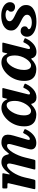

<svg xmlns="http://www.w3.org/2000/svg" viewBox="1194 -1770 594 3021"><g transform="rotate(-90 1490.5 -260.0)"><path d="M56 -520Q41 -520 38 -515.5Q35 -511 35 -496V-463Q35 -446.5 40 -443.2Q45 -440 61 -440H90Q111.5 -440 115.8 -435.2Q120 -430.5 116 -414.5L27 -30Q22.5 -11.5 25.2 -5.8Q28 0 52 0H145.5Q163 0 167.8 -5.2Q172.5 -10.5 175.5 -23.5L209 -168Q220.5 -218.5 242 -268Q263.5 -317.5 290.5 -357.5Q317.5 -397.5 346 -421.5Q374.5 -445.5 400 -445.5Q418.5 -445.5 424.2 -432Q430 -418.5 426.8 -393.8Q423.5 -369 414.5 -334L336 -27Q332 -10 334 -5Q336 0 357 0H461.5Q477 0 481.2 -4.5Q485.5 -9 488.5 -21L522.5 -162Q534.5 -212 555 -262.2Q575.5 -312.5 600.5 -354Q625.5 -395.5 653 -420.5Q680.5 -445.5 706.5 -445.5Q729.5 -445.5 733.5 -429.5Q737.5 -413.5 730.8 -385.2Q724 -357 713.5 -320L655.5 -108.5Q653 -100 651 -88.8Q649 -77.5 649 -68Q649 -30.5 675.5 -7.8Q702 15 753 15Q819.5 15 873.8 -28.8Q928 -72.5 961.5 -143Q970 -160 968.2 -165.5Q966.5 -171 951 -177.5L926.5 -188.5Q914 -194 910 -192.2Q906 -190.5 900.5 -179Q880.5 -135.5 857.5 -111.2Q834.5 -87 815 -87Q799 -87 799 -103.5Q799 -111.5 803 -125.5L866 -341Q883 -398.5 881.5 -436Q880 -473.5 863.2 -495Q846.5 -516.5 818.8 -525.2Q791 -534 755.5 -534Q711 -534 671.8 -507.5Q632.5 -481 597 -433Q584 -415 579 -415.5Q574 -416 568.5 -437.5Q557.5 -490 527.5 -512Q497.5 -534 446 -534Q401 -534 358.8 -504.5Q316.5 -475 279.5 -424Q262.5 -400.5 258.8 -402.5Q255 -404.5 259 -427.5L273.5 -500Q276.5 -514.5 270.8 -517.2Q265 -520 248 -520Z M1413 -320Q1413 -274 1398.2 -229Q1383.5 -184 1360 -147.5Q1336.5 -111 1309.2 -89.5Q1282 -68 1257 -68Q1222 -68 1203.5 -96.2Q1185 -124.5 1185 -180Q1185 -230.5 1199.2 -278.8Q1213.5 -327 1237.2 -366Q1261 -405 1289 -428.2Q1317 -451.5 1344.5 -451.5Q1372 -451.5 1386.8 -433.2Q1401.5 -415 1407.2 -385Q1413 -355 1413 -320ZM1678.5 -145.5Q1685 -159 1683.8 -163.5Q1682.5 -168 1670 -173.5L1639.5 -186.5Q1628.5 -191 1624.5 -189.5Q1620.5 -188 1615 -176Q1602.5 -149 1588 -128.2Q1573.5 -107.5 1558.5 -96Q1543.5 -84.5 1530.5 -84.5Q1514.5 -84.5 1514.5 -101Q1514.5 -105 1515.2 -110.5Q1516 -116 1517 -120L1613 -499Q1616.5 -512 1613.8 -516Q1611 -520 1593.5 -520H1481.5Q1469.5 -520 1465.5 -516.8Q1461.5 -513.5 1460 -505.5L1450 -460.5Q1445.5 -441.5 1441.8 -441.2Q1438 -441 1431 -457Q1414 -494.5 1382.8 -514.2Q1351.5 -534 1299.5 -534Q1253 -534 1203 -507.8Q1153 -481.5 1109.8 -433.5Q1066.5 -385.5 1039.5 -319.8Q1012.5 -254 1012.5 -175Q1012.5 -102.5 1038.5 -61Q1064.5 -19.5 1106 -2.2Q1147.5 15 1194.5 15Q1240 15 1278.2 -4.5Q1316.5 -24 1346.5 -55Q1355.5 -63.5 1360 -64.8Q1364.5 -66 1368 -59.5Q1369 -56.5 1370.5 -51.8Q1372 -47 1374 -39Q1383.5 -15.5 1407 1Q1430.5 17.5 1467 17.5Q1534.5 17.5 1589.2 -27.2Q1644 -72 1678.5 -145.5Z M2128 -320Q2128 -274 2113.2 -229Q2098.5 -184 2075 -147.5Q2051.5 -111 2024.2 -89.5Q1997 -68 1972 -68Q1937 -68 1918.5 -96.2Q1900 -124.5 1900 -180Q1900 -230.5 1914.2 -278.8Q1928.5 -327 1952.2 -366Q1976 -405 2004 -428.2Q2032 -451.5 2059.5 -451.5Q2087 -451.5 2101.8 -433.2Q2116.5 -415 2122.2 -385Q2128 -355 2128 -320ZM2393.5 -145.5Q2400 -159 2398.8 -163.5Q2397.5 -168 2385 -173.5L2354.5 -186.5Q2343.5 -191 2339.5 -189.5Q2335.5 -188 2330 -176Q2317.5 -149 2303 -128.2Q2288.5 -107.5 2273.5 -96Q2258.5 -84.5 2245.5 -84.5Q2229.5 -84.5 2229.5 -101Q2229.5 -105 2230.2 -110.5Q2231 -116 2232 -120L2328 -499Q2331.5 -512 2328.8 -516Q2326 -520 2308.5 -520H2196.5Q2184.5 -520 2180.5 -516.8Q2176.5 -513.5 2175 -505.5L2165 -460.5Q2160.5 -441.5 2156.8 -441.2Q2153 -441 2146 -457Q2129 -494.5 2097.8 -514.2Q2066.5 -534 2014.5 -534Q1968 -534 1918 -507.8Q1868 -481.5 1824.8 -433.5Q1781.5 -385.5 1754.5 -319.8Q1727.5 -254 1727.5 -175Q1727.5 -102.5 1753.5 -61Q1779.5 -19.5 1821 -2.2Q1862.5 15 1909.5 15Q1955 15 1993.2 -4.5Q2031.5 -24 2061.5 -55Q2070.5 -63.5 2075 -64.8Q2079.5 -66 2083 -59.5Q2084 -56.5 2085.5 -51.8Q2087 -47 2089 -39Q2098.5 -15.5 2122 1Q2145.5 17.5 2182 17.5Q2249.5 17.5 2304.2 -27.2Q2359 -72 2393.5 -145.5Z M2768.5 -131.5Q2768.5 -97.5 2735.2 -76.8Q2702 -56 2645.5 -56Q2619.5 -56 2595.8 -61.8Q2572 -67.5 2556.5 -78Q2541 -88.5 2541 -102.5Q2541 -111.5 2552.2 -116.8Q2563.5 -122 2574.8 -132.5Q2586 -143 2586 -167Q2586 -197 2564.5 -214.5Q2543 -232 2511.5 -232Q2474.5 -232 2448.5 -203.5Q2422.5 -175 2422.5 -131Q2422.5 -86 2454 -52.8Q2485.5 -19.5 2539 -1.2Q2592.5 17 2659.5 17Q2709 17 2755.8 8.2Q2802.5 -0.5 2840 -19.8Q2877.5 -39 2899.5 -70Q2921.5 -101 2921.5 -145.5Q2921.5 -188 2903 -217Q2884.5 -246 2855.5 -266.8Q2826.5 -287.5 2794 -303.2Q2761.5 -319 2732.5 -333.5Q2703.5 -348 2685 -365.2Q2666.5 -382.5 2666.5 -406Q2666.5 -427 2681 -441.2Q2695.5 -455.5 2718.8 -462.5Q2742 -469.5 2768.5 -469.5Q2792.5 -469.5 2817.2 -461.8Q2842 -454 2842 -438.5Q2842 -430.5 2835.8 -425.8Q2829.5 -421 2823 -411.5Q2816.5 -402 2816.5 -380Q2816.5 -354 2838.2 -336.8Q2860 -319.5 2889.5 -319.5Q2925 -319.5 2945.5 -341.5Q2966 -363.5 2966 -401Q2966 -436.5 2940 -467.5Q2914 -498.5 2865.8 -517.8Q2817.5 -537 2751 -537Q2710.5 -537 2669.8 -528.5Q2629 -520 2595.2 -501.2Q2561.5 -482.5 2541 -452.8Q2520.5 -423 2520.5 -380Q2520.5 -343.5 2538.5 -317.5Q2556.5 -291.5 2584.8 -272.2Q2613 -253 2644.8 -237.5Q2676.5 -222 2704.5 -207Q2732.5 -192 2750.5 -174Q2768.5 -156 2768.5 -131.5Z"/></g></svg>

Font: Besley
Style: Bold Italic
Weight: 700
Italic angle: -13°
Designer: Owen Earl
Foundry: indestructible type*
Version: Version 2.001